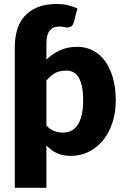

<svg xmlns="http://www.w3.org/2000/svg" viewBox="-20 -756 615 941"><path d="M207.5 -141Q225 -122 245.5 -114Q266 -106 288.5 -106Q310 -106 328 -114.5Q346 -123 359.2 -141.8Q372.5 -160.5 380 -190.5Q387.5 -220.5 387.5 -263.5Q387.5 -304.5 381.5 -332.5Q375.5 -360.5 364.8 -377.8Q354 -395 339 -402.5Q324 -410 305.5 -410Q271.5 -410 249.5 -397.5Q227.5 -385 207.5 -361ZM207.5 -464Q236.5 -492 273.2 -509.2Q310 -526.5 359.5 -526.5Q400 -526.5 434.5 -509Q469 -491.5 494 -457.8Q519 -424 533.2 -375Q547.5 -326 547.5 -263.5Q547.5 -205 531.2 -155.5Q515 -106 485.8 -69.5Q456.5 -33 415.8 -12.5Q375 8 325.5 8Q305 8 288 4.2Q271 0.5 256.8 -6.2Q242.5 -13 230.5 -22.5Q218.5 -32 207.5 -43.5V164.5H52.5V-525.5Q52.5 -571 64 -609.8Q75.5 -648.5 100.5 -676.5Q125.5 -704.5 164.2 -720.5Q203 -736.5 258 -736.5Q287 -736.5 310 -731.2Q333 -726 359.5 -715L342.5 -649.5Q337.5 -632 328.8 -626.5Q320 -621 309 -621Q304.5 -621 301 -621.8Q297.5 -622.5 293.5 -623.5Q289.5 -624.5 284.5 -625.2Q279.5 -626 272.5 -626Q239.5 -626 223.5 -606Q207.5 -586 207.5 -543.5Z"/></svg>

Font: Lato 2
Style: Regular
Weight: 900
Designer: Lukasz Dziedzic with Adam Twardoch and Botio Nikoltchev
Foundry: tyPoland Lukasz Dziedzic
Version: Version 2.015; 2015-08-06; http://www.latofonts.com/